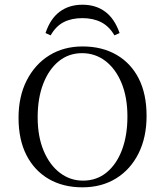

<svg xmlns="http://www.w3.org/2000/svg" viewBox="-20 -778 696 809"><path d="M327.4 11.3Q246 11.3 185.5 -23.8Q125 -58.9 91.5 -124.2Q58.1 -189.5 58.1 -281.5Q58.1 -371.8 92.7 -439.5Q127.4 -507.3 187.9 -544.8Q248.4 -582.3 328.2 -582.3Q409.7 -582.3 470.6 -547.2Q531.5 -512.1 564.5 -447.2Q597.6 -382.3 597.6 -289.5Q597.6 -199.2 563.7 -131.5Q529.8 -63.7 469 -26.2Q408.1 11.3 327.4 11.3ZM329.8 -16.9Q387.1 -16.9 429 -51.2Q471 -85.5 494 -146.4Q516.9 -207.3 516.9 -287.1Q516.9 -368.5 491.9 -428.6Q466.9 -488.7 423.8 -521.4Q380.6 -554 325.8 -554Q269.4 -554 227.4 -519.8Q185.5 -485.5 162.1 -425Q138.7 -364.5 138.7 -283.9Q138.7 -202.4 164.1 -142.3Q189.5 -82.3 232.7 -49.6Q275.8 -16.9 329.8 -16.9ZM327.4 -758.1Q383.9 -758.1 423.4 -728.6Q462.9 -699.2 483.9 -638.7L462.1 -629Q440.3 -666.9 406.5 -684.3Q372.6 -701.6 327.4 -701.6Q281.5 -701.6 248.4 -684.7Q215.3 -667.7 193.5 -629L171.8 -638.7Q191.9 -699.2 231.5 -728.6Q271 -758.1 327.4 -758.1Z"/></svg>

Font: Playfair 5pt SemiExpanded Light Light
Style: Regular
Weight: 300
Version: Version 2.203